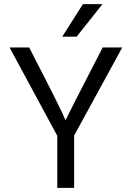

<svg xmlns="http://www.w3.org/2000/svg" viewBox="-20 -902 633 922"><path d="M348 -726H279L378 -882H472ZM336 0H255V-250L26 -674H120Q277 -370 295 -324Q300 -339 473 -674H567L336 -251Z"/></svg>

Font: Hind Jalandhar
Style: Regular
Weight: 400
Designer: Namrata Goyal
Foundry: Indian Type Foundry
Version: Version 0.702;PS 1.0;hotconv 1.0.81;makeotf.lib2.5.63406